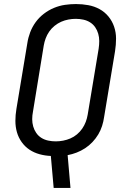

<svg xmlns="http://www.w3.org/2000/svg" viewBox="-20 -763 640 948"><path d="M245 165 231 7Q203 6 175.5 -1.5Q148 -9 125.5 -24Q103 -39 87 -61.5Q71 -84 63.5 -110.5Q56 -137 56 -166Q56 -195 61 -225L115 -550Q119 -577 129 -603.5Q139 -630 156 -653.5Q173 -677 196.5 -695Q220 -713 246.5 -724Q273 -735 300.5 -739Q328 -743 355 -743Q355 -743 355 -743Q355 -743 355 -743Q386 -743 416 -737.5Q446 -732 471.5 -718Q497 -704 515.5 -681.5Q534 -659 543.5 -631Q553 -603 553 -572.5Q553 -542 548 -510L494 -185Q491 -163 484 -141Q477 -119 465 -99Q453 -79 436.5 -61.5Q420 -44 400 -31Q380 -18 358 -9.5Q336 -1 314 3L328 165ZM255 -65Q273 -65 291.5 -68.5Q310 -72 327.5 -79.5Q345 -87 360 -99.5Q375 -112 386 -128Q397 -144 403.5 -161.5Q410 -179 413 -197L467 -522Q470 -542 470 -560.5Q470 -579 465 -596.5Q460 -614 450 -628.5Q440 -643 425 -652.5Q410 -662 391.5 -666Q373 -670 354 -670Q336 -670 317.5 -666.5Q299 -663 282 -655.5Q265 -648 249.5 -635.5Q234 -623 223 -607Q212 -591 205.5 -573.5Q199 -556 196 -538L143 -213Q139 -193 139 -174.5Q139 -156 144 -138.5Q149 -121 159 -106.5Q169 -92 184 -82.5Q199 -73 217.5 -69Q236 -65 255 -65Z"/></svg>

Font: Iosevka SS04 Extended
Style: Italic
Weight: 400
Width: 7
Italic angle: -9°
Monospace: yes
Designer: Belleve Invis
Foundry: Belleve Invis
Version: Version 19.0.0; ttfautohint (v1.8.4)